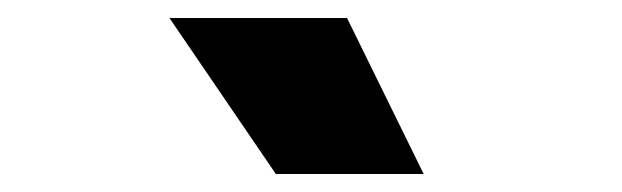

<svg xmlns="http://www.w3.org/2000/svg" viewBox="-20 -809 690 213"><path d="M286 -616 168 -789H365L450 -616Z"/></svg>

Font: Azeret Mono Black
Style: Regular
Weight: 900
Designer: Martin Vácha
Foundry: Displaay
Version: Version 1.000; Glyphs 3.0.3, build 3074